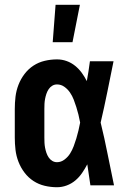

<svg xmlns="http://www.w3.org/2000/svg" viewBox="-20 -777 540 805"><path d="M219 8Q193 8 167.5 2Q142 -4 120.5 -18Q99 -32 83 -53Q67 -74 57.5 -98.5Q48 -123 45 -148.5Q42 -174 42 -200V-320Q42 -346 45 -371.5Q48 -397 57.5 -421.5Q67 -446 83 -467Q99 -488 120.5 -502Q142 -516 167.5 -522Q193 -528 219 -528Q240 -528 259.5 -521Q279 -514 295 -501Q311 -488 323 -471.5Q335 -455 344 -437Q348 -457 351 -478Q354 -499 357 -520H456Q443 -456 430 -391.5Q417 -327 402 -263Q418 -198 431 -132Q444 -66 458 0H359Q356 -22 352.5 -44Q349 -66 346 -88Q336 -69 324 -51.5Q312 -34 296 -20.5Q280 -7 260 0.5Q240 8 219 8ZM219 -97Q236 -97 250.5 -108Q265 -119 274 -133.5Q283 -148 289 -164Q295 -180 300 -196.5Q305 -213 309 -230Q313 -247 316 -263Q313 -280 309 -296Q305 -312 300 -328Q295 -344 289 -359.5Q283 -375 273.5 -389Q264 -403 250 -413Q236 -423 219 -423Q208 -423 199 -417.5Q190 -412 184 -403Q178 -394 174.5 -383.5Q171 -373 169 -362.5Q167 -352 166.5 -341.5Q166 -331 166 -320V-200Q166 -189 166.5 -178.5Q167 -168 169 -157.5Q171 -147 174.5 -136.5Q178 -126 184 -117Q190 -108 199 -102.5Q208 -97 219 -97ZM201 -600 213 -757H315L284 -600Z"/></svg>

Font: Iosevka Curly Extrabold
Style: Regular
Weight: 800
Monospace: yes
Designer: Belleve Invis
Foundry: Belleve Invis
Version: Version 22.1.2; ttfautohint (v1.8.4)